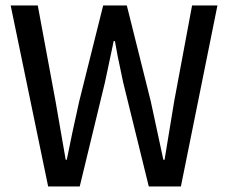

<svg xmlns="http://www.w3.org/2000/svg" viewBox="-20 -675 827 695"><path d="M116.7 -655.3 181.2 -307.6 193.4 -237.3Q210.9 -136.7 217.8 -96.7H221.7Q242.2 -199.7 266.6 -307.6L353.5 -655.3H439L525.9 -307.6Q541 -239.3 571.3 -96.7H575.7L610.4 -307.6L675.3 -655.3H767.1L634.8 0H518.6L425.8 -377L420.9 -400.4Q403.3 -481 396 -526.4H391.6Q376 -450.7 359.9 -377L268.6 0H154.3L18.6 -655.3Z"/></svg>

Font: Varta SemiBold
Style: Regular
Weight: 600
Designer: Joana Correia, Viktoriya Grabowska, Eben Sorkin
Foundry: Sorkin Type
Version: Version 1.003; ttfautohint (v1.3) -l 8 -r 24 -G 200 -x 12 -H